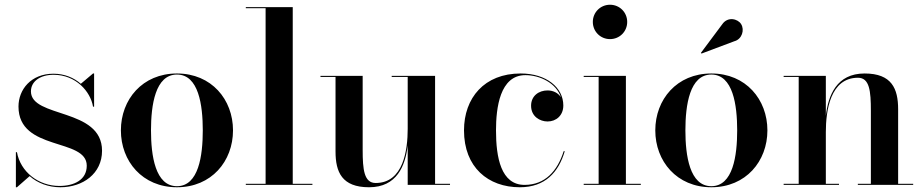

<svg xmlns="http://www.w3.org/2000/svg" viewBox="-20 -780 3899 810"><path d="M51.5 10 105 -37C138.5 -7.5 184 10 235 10C329.5 10 410.5 -47.5 410.5 -144C410.5 -326 110.5 -281 110.5 -394.5C110.5 -437 150 -464.5 206 -464.5C300 -464.5 362 -394 372.5 -330H377V-470H372.5L321 -426.5C292 -452 252.5 -469 205.5 -469C110.5 -469 58 -402 58 -330.5C58 -140.5 346 -199.5 346 -81C346 -21 292.5 4.5 230.5 4.5C142 4.5 66 -55.5 51.5 -138H47V10Z M490 -230C490 -100 580.5 10 726.5 10C872.5 10 963 -100 963 -230C963 -360 872.5 -470 726.5 -470C580.5 -470 490 -360 490 -230ZM617 -230C617 -336.5 635 -465.5 726.5 -465.5C818 -465.5 835.5 -336.5 835.5 -230C835.5 -123.5 818 5.5 726.5 5.5C635 5.5 617 -123.5 617 -230Z M1017 -4.5V0H1298V-4.5H1215V-750H1017V-745.5H1100.5V-4.5Z M1510 -460H1332V-455.5H1395.5V-141C1395.5 -54 1422.5 10 1537 10C1654.5 10 1690 -80.5 1700 -166.5V0H1878.5V-4.5H1815.5V-460H1632.5V-455.5H1700V-237C1700 -147.5 1682 -8 1565 -8C1516 -8 1510 -64 1510 -148Z M2362.5 -142H2358C2331.5 -58.5 2279.5 0 2193 0C2093.5 0 2072.5 -115.5 2072.5 -230C2072.5 -324 2088.5 -463 2196.5 -463C2258.5 -463 2327 -429 2346.5 -369.5C2334.5 -388.5 2313 -398.5 2290 -398.5C2253 -398.5 2220.5 -375.5 2220.5 -334C2220.5 -288 2258.5 -267.5 2290 -267.5C2326.5 -267.5 2356.5 -293 2356.5 -335C2356.5 -410 2286 -470 2176.5 -470C2023 -470 1937.5 -366.5 1937.5 -230C1937.5 -74 2039.5 10 2173 10C2280 10 2336.5 -53.5 2362.5 -142Z M2481 -687.5C2481 -647 2513 -615 2553.5 -615C2594 -615 2626 -647 2626 -687.5C2626 -728 2594 -760 2553.5 -760C2513 -760 2481 -728 2481 -687.5ZM2442.5 -4.5V0H2683.5V-4.5H2620.5V-460H2442.5V-455.5H2505.5V-4.5Z M3078 -606C3110.5 -614.5 3122 -654 3106.5 -678.5C3093 -700.5 3050 -712 3026.5 -677L2937 -557L2939.5 -554ZM2744.5 -230C2744.5 -100 2835 10 2981 10C3127 10 3217.5 -100 3217.5 -230C3217.5 -360 3127 -470 2981 -470C2835 -470 2744.5 -360 2744.5 -230ZM2871.5 -230C2871.5 -336.5 2889.5 -465.5 2981 -465.5C3072.5 -465.5 3090 -336.5 3090 -230C3090 -123.5 3072.5 5.5 2981 5.5C2889.5 5.5 2871.5 -123.5 2871.5 -230Z M3286 -4.5V0H3519.5V-4.5H3464V-223C3464 -312.5 3482.5 -452 3599.5 -452C3648.5 -452 3654 -396 3654 -312V-4.5H3599V0H3832.5V-4.5H3769V-319C3769 -406 3742 -470 3627.5 -470C3509.5 -470 3474 -377.5 3464 -291.5V-460H3286V-455.5H3349.5V-4.5Z"/></svg>

Font: Bodoni* 36pt Medium
Style: Regular
Weight: 500
Version: Version 2.3